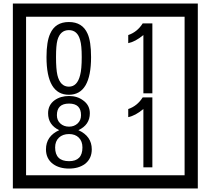

<svg xmlns="http://www.w3.org/2000/svg" viewBox="-20 -980 1195 1090"><path d="M1103 90H53V-960H1103ZM1028 15V-885H128V15ZM497 -656Q497 -442 371 -442Q244 -442 244 -656Q244 -744 265 -789Q294 -855 371 -855Q448 -855 477 -789Q497 -745 497 -656ZM444 -656Q444 -723 435 -752Q420 -809 371 -809Q322 -809 306 -752Q298 -723 298 -656Q298 -587 306 -553Q322 -488 371 -488Q419 -488 435 -554Q444 -587 444 -656ZM845 -450H794V-781Q748 -743 708 -735V-781Q759 -798 790 -847H845ZM501 -132Q501 -79 462 -49Q426 -23 372 -23Q317 -23 281 -49Q241 -79 241 -132Q241 -207 316 -241Q253 -271 253 -337Q253 -384 290 -411Q324 -435 372 -435Q419 -435 452 -410Q490 -383 490 -337Q490 -271 425 -241Q501 -207 501 -132ZM440 -326Q440 -392 372 -392Q303 -392 303 -326Q303 -297 322.5 -279Q342 -261 372 -261Q401 -261 420.5 -279Q440 -297 440 -326ZM448 -143Q448 -178 427.5 -198.5Q407 -219 372 -219Q336 -219 314.5 -198.5Q293 -178 293 -143Q293 -65 372 -65Q448 -65 448 -143ZM845 -30H794V-361Q748 -323 708 -315V-361Q759 -378 790 -427H845Z"/></svg>

Font: Unicode BMP Fallback SIL
Style: Regular
Weight: 400
Foundry: NRSI, SIL International
Version: Version 5.1 Based on Unicode 5.1